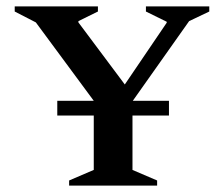

<svg xmlns="http://www.w3.org/2000/svg" viewBox="-20 -580 700 600"><path d="M196 0V-16L273 -49V-219H159V-265H273L92 -510L26 -544V-560H286V-544L225 -514V-510L370 -316L501 -509V-512L436 -544V-560H634V-544L571 -514L395 -265H508V-219H394V-49L471 -16V0Z"/></svg>

Font: Spectral SC SemiBold
Style: Regular
Weight: 600
Designer: Jean-Baptiste Levee
Foundry: Production Type
Version: Version 2.001